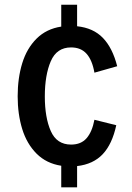

<svg xmlns="http://www.w3.org/2000/svg" viewBox="-20 -705 570 828"><path d="M387.2 -188.5 481.4 -165Q463.9 -83.5 422.9 -40Q381.8 3.4 312.5 11.2V103H244.1V9.8Q180.2 0 137.9 -42.2Q95.7 -84.5 75.9 -148.4Q56.2 -212.4 56.2 -289.6Q56.2 -368.2 75.9 -432.4Q95.7 -496.6 137.9 -538.6Q180.2 -580.6 244.1 -590.3V-684.6H312.5V-591.8Q382.3 -584.5 423.8 -541.5Q465.3 -498.5 485.4 -419.4L387.2 -391.6Q377.9 -445.3 353.5 -472.9Q329.1 -500.5 286.6 -500.5Q224.6 -500.5 199 -440.9Q173.3 -381.3 173.3 -289.1Q173.3 -198.2 199 -139.9Q224.6 -81.5 286.6 -81.5Q329.6 -81.5 353.5 -109.1Q377.4 -136.7 387.2 -188.5Z"/></svg>

Font: Decalotype Medium
Style: Regular
Weight: 500
Designer: Alfredo Marco Pradil
Foundry: Alfredo Marco Pradil
Version: Version 1.0